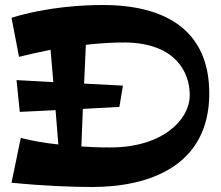

<svg xmlns="http://www.w3.org/2000/svg" viewBox="-20 -730 884 767"><path d="M816 -357C816 -612 637 -710 391 -710C318 -710 173 -704 26 -659L56 -503C100 -514 142 -523 182 -531L193 -402L46 -410L59 -283L202 -290L213 -153C163 -158 110 -167 63 -179L26 0C159 13 270 17 348 17C578 17 816 -68 816 -357ZM316 -396 323 -551C429 -563 495 -560 495 -560C679 -552 738 -445 738 -349C738 -253 631 -141 421 -141C421 -141 372 -140 305 -145L311 -295L457 -303L471 -388Z"/></svg>

Font: Peralta
Style: Regular
Weight: 400
Designer: Astigmatic (AOETI)
Foundry: Astigmatic (AOETI)
Version: Version 1.000